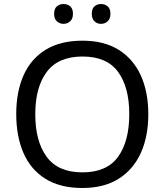

<svg xmlns="http://www.w3.org/2000/svg" viewBox="-20 -928 821 958"><path d="M720 -358Q720 -247 682.5 -164.5Q645 -82 572 -36Q499 10 391 10Q280 10 206.5 -36Q133 -82 97 -165Q61 -248 61 -359Q61 -469 97 -551Q133 -633 206.5 -679Q280 -725 392 -725Q499 -725 572 -679.5Q645 -634 682.5 -551.5Q720 -469 720 -358ZM156 -358Q156 -223 213 -145.5Q270 -68 391 -68Q513 -68 569 -145.5Q625 -223 625 -358Q625 -493 569 -569.5Q513 -646 392 -646Q271 -646 213.5 -569.5Q156 -493 156 -358ZM250 -859Q250 -885 264 -896.5Q278 -908 297 -908Q316 -908 330 -896.5Q344 -885 344 -859Q344 -834 330 -821.5Q316 -809 297 -809Q278 -809 264 -821.5Q250 -834 250 -859ZM438 -859Q438 -885 451.5 -896.5Q465 -908 484 -908Q503 -908 517 -896.5Q531 -885 531 -859Q531 -834 517 -821.5Q503 -809 484 -809Q465 -809 451.5 -821.5Q438 -834 438 -859Z"/></svg>

Font: Noto Sans IKEA
Style: Regular
Weight: 400
Designer: Monotype Design Team
Foundry: Monotype Imaging Inc.
Version: Version 2.001